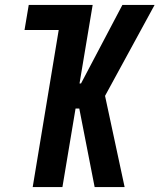

<svg xmlns="http://www.w3.org/2000/svg" viewBox="-20 -755 644 775"><path d="M112 0 217 -634H79L96 -735H354L301 -418H307L474 -735H604L404 -368L483 0H362L300 -317H285L232 0Z"/></svg>

Font: Iosevka Curly Extended Oblique
Style: Bold
Weight: 700
Width: 7
Italic angle: -9°
Monospace: yes
Designer: Belleve Invis
Foundry: Belleve Invis
Version: Version 11.1.0; ttfautohint (v1.8.3)